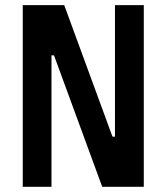

<svg xmlns="http://www.w3.org/2000/svg" viewBox="-20 -718 640 738"><path d="M372.9 0H532.7V-698.2H421.9V-192.8H412.3L226.9 -698.2H67.5V0H177.9V-505.3H187.5Z"/></svg>

Font: Margiela Mono SemiBold
Style: Regular
Weight: 600
Designer: Mike Abbink, Paul van der Laan, Pieter van Rosmalen
Foundry: Bold Monday
Version: Version 2.003 2021